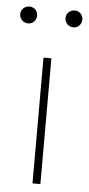

<svg xmlns="http://www.w3.org/2000/svg" viewBox="-56 -697 336 727"><g transform="rotate(5 112.0 -333.0)"><path d="M96 0V-478H126V0ZM198 -602Q185 -602 175.5 -611.5Q166 -621 166 -634Q166 -648 175.5 -657Q185 -666 198 -666Q212 -666 221 -657Q230 -648 230 -634Q230 -621 221 -611.5Q212 -602 198 -602ZM26 -602Q13 -602 3.5 -611.5Q-6 -621 -6 -634Q-6 -648 3.5 -657Q13 -666 26 -666Q40 -666 49 -657Q58 -648 58 -634Q58 -621 49 -611.5Q40 -602 26 -602Z"/></g></svg>

Font: Assistant ExtraLight
Style: Regular
Weight: 200
Designer: Hebrew By Ben Nathan, Latin by Paul Hunt
Version: Version 3.000